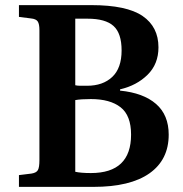

<svg xmlns="http://www.w3.org/2000/svg" viewBox="-20 -730 716 750"><path d="M54 0V-46L103 -52Q122 -55 128 -65.5Q134 -76 134 -105V-612Q134 -636 127.5 -646Q121 -656 101 -658L54 -664V-710H337Q475 -710 537 -667.5Q599 -625 599 -545Q599 -480 556.5 -438Q514 -396 449 -381V-376Q540 -367 589.5 -324Q639 -281 639 -204Q639 -106 564 -53Q489 0 345 0ZM320 -395Q382 -395 418.5 -429.5Q455 -464 455 -533Q455 -600 423.5 -628.5Q392 -657 322 -657H274V-397Q283 -395 294 -395Q305 -395 320 -395ZM335 -54Q492 -54 492 -204Q492 -279 451 -311Q410 -343 335 -343Q296 -343 274 -339V-59Q296 -54 335 -54Z"/></svg>

Font: Literata 36pt SemiBold
Style: Regular
Weight: 600
Designer: Latin by Veronika Burian and Jose Scaglione. Greek by Irene Vlachou. Cyrillic by Vera Evstafieva.
Foundry: TypeTogether
Version: Version 3.002